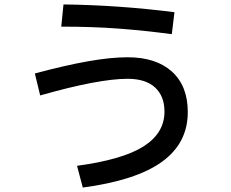

<svg xmlns="http://www.w3.org/2000/svg" viewBox="-20 -816 1040 865"><path d="M754 -662Q635 -678 516 -687Q397 -696 256 -696L266 -796Q514 -793 766 -761ZM137 -485Q275 -522 377 -540Q479 -558 555 -558Q683 -558 754.5 -493.5Q826 -429 826 -311Q826 -171 709.5 -87Q593 -3 353 29L327 -69Q534 -97 627.5 -157Q721 -217 721 -313Q721 -383 678.5 -422Q636 -461 555 -461Q424 -461 161 -386Z"/></svg>

Font: IBM Plex Sans JP Medm
Style: Regular
Weight: 500
Designer: Mike Abbink; Paul van der Laan; Pieter van Rosmalen; Wujin Sim; Yejin Wi; Jinhee Kim; Boomi Park; Yona Kim; Kichan Ma
Foundry: Sandoll Inc.
Version: Version 1.002